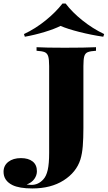

<svg xmlns="http://www.w3.org/2000/svg" viewBox="-182 -874 607 1082"><path d="M359 -588Q327 -586 312.5 -580Q298 -574 293 -557Q288 -540 288 -502V-236V-153Q288 -95 284.5 -51Q281 -7 271 25Q248 97 176.5 142.5Q105 188 0 188Q-73 188 -112 169Q-162 144 -162 94Q-162 59 -135 38Q-108 17 -64 17Q-22 17 2 36Q26 55 26 91Q26 114 11.5 134.5Q-3 155 -32 166Q-16 168 -5 168Q34 168 62 137Q79 119 87 83.5Q95 48 95 -12V-502Q95 -540 89.5 -557Q84 -574 70 -580Q56 -586 24 -588V-608Q75 -605 182 -605Q297 -605 359 -608ZM405 -682 400 -667Q332 -677 265 -694Q198 -711 159 -728Q126 -711 70 -694Q14 -677 -42 -667L-47 -682Q17 -712 74.5 -758.5Q132 -805 170 -854H188Q224 -806 282 -759.5Q340 -713 405 -682Z"/></svg>

Font: Playfair Display SC Black
Style: Regular
Weight: 900
Designer: Claus Eggers Sørensen
Foundry: Claus Eggers Sørensen
Version: Version 1.200; ttfautohint (v1.6)